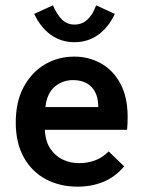

<svg xmlns="http://www.w3.org/2000/svg" viewBox="-20 -688 540 719"><path d="M271 11Q204 11 151.5 -17Q99 -45 69 -99Q39 -153 39 -229Q39 -307 68.5 -362Q98 -417 147.5 -446.5Q197 -476 258 -476Q312 -476 357.5 -451Q403 -426 430.5 -375.5Q458 -325 458 -250Q458 -240 457.5 -226Q457 -212 456 -202H148Q150 -158 169 -130.5Q188 -103 216 -90Q244 -77 276 -77Q307 -77 335 -87Q363 -97 387 -121L445 -65Q411 -25 367 -7Q323 11 271 11ZM150 -287H348Q348 -336 323 -362Q298 -388 253 -388Q214 -388 185 -363.5Q156 -339 150 -287ZM340 -668 410 -636Q386 -585 347.5 -557.5Q309 -530 259 -530Q209 -530 170.5 -557.5Q132 -585 108 -636L178 -668Q194 -632 213 -614Q232 -596 259 -596Q314 -596 340 -668Z"/></svg>

Font: Ligconsolata
Style: Bold
Weight: 700
Monospace: yes
Designer: Raph Levien, Cyreal, Brenton Simpson
Foundry: Raph Levien, Cyreal, Google
Version: Version 3.001; ttfautohint (v1.8.2.53-6de2)